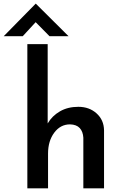

<svg xmlns="http://www.w3.org/2000/svg" viewBox="-71 -1019 660 1039"><path d="M492 -314V0H380V-274Q378 -307 360.5 -326Q343 -345 308 -346Q256 -346 222.5 -301Q189 -256 189 -188V0H77V-780H187V-351Q211 -392 253.5 -416.5Q296 -441 353 -441Q412 -441 451.5 -405.5Q491 -370 492 -314ZM197 -823 122 -899 52 -823H-51L122 -999H123L300 -823Z"/></svg>

Font: Josefin Sans SemiBold
Style: Regular
Weight: 600
Designer: Santiago Orozco
Foundry: Typemade
Version: Version 2.000